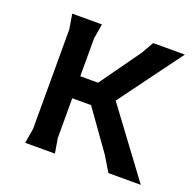

<svg xmlns="http://www.w3.org/2000/svg" viewBox="-98 -626 745 729"><g transform="rotate(20 274.0 -261.0)"><path d="M411 0 375 -60 261 -220H139V-309H257L374 -473L402 -522H530L343 -268L542 0ZM75 0 85 -60V-462L75 -522H195L185 -462V-60L195 0Z"/></g></svg>

Font: AR One Sans Medium
Style: Regular
Weight: 500
Designer: Niteesh Yadav
Foundry: Niteesh Yadav
Version: Version 1.001;gftools[0.9.33]